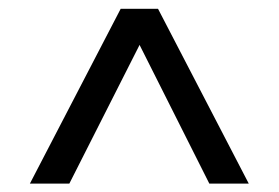

<svg xmlns="http://www.w3.org/2000/svg" viewBox="-20 -743 642 442"><path d="M461.9 -320.3H552.7L343.8 -722.7H257.8L48.8 -320.3H139.6L301.3 -639.6Z"/></svg>

Font: Giphurs
Style: Regular
Weight: 400
Version: Version 2.010